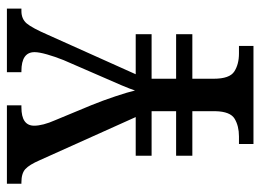

<svg xmlns="http://www.w3.org/2000/svg" viewBox="-119 -635 754 556"><g transform="rotate(-90 258.0 -357.0)"><path d="M119 0V-42H141Q171 -42 192 -54.5Q213 -67 214 -110V-177H85V-224H214V-295H85V-341H197L72 -619Q59 -649 46.5 -660.5Q34 -672 8 -672H4V-714H231V-672H225Q172 -672 172 -635Q172 -623 176 -607.5Q180 -592 188 -574L232 -468Q245 -436 257 -400Q269 -364 274 -343Q278 -356 289 -382Q300 -408 309 -428L362 -550Q372 -575 378.5 -598Q385 -621 385 -634Q385 -672 330 -672H327V-714H511V-672H504Q481 -672 468 -656.5Q455 -641 435 -595L321 -341H437V-295H308V-224H437V-177H308V-115Q308 -69 329 -55.5Q350 -42 381 -42H403V0Z"/></g></svg>

Font: Noto Serif Lao SemCond
Style: Regular
Weight: 400
Width: 4
Designer: Monotype Design Team
Foundry: Monotype Imaging Inc.
Version: Version 2.004; ttfautohint (v1.8.4.7-5d5b)